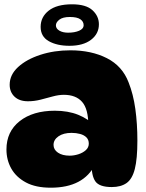

<svg xmlns="http://www.w3.org/2000/svg" viewBox="-20 -860 679 893"><path d="M500 10Q442 10 423.5 -16.5Q405 -43 406 -101L423 -96Q369 13 216 13Q146 13 100.5 -11.5Q55 -36 32.5 -76Q10 -116 10 -165Q10 -248 71.5 -296.5Q133 -345 235 -345Q297 -345 344 -326Q391 -307 423 -273L391 -275Q391 -353 362 -386Q333 -419 277 -419Q253 -419 225.5 -411.5Q198 -404 169 -396.5Q140 -389 110 -389Q70 -389 47.5 -410.5Q25 -432 25 -466Q25 -512 64 -548Q103 -584 167.5 -605Q232 -626 307 -626Q405 -626 477 -589.5Q549 -553 578 -477Q600 -422 609.5 -353Q619 -284 619 -206Q619 -121 607 -74Q595 -27 568.5 -8.5Q542 10 500 10ZM304 -136Q324 -136 344.5 -142.5Q365 -149 379 -161.5Q393 -174 393 -192Q393 -210 382 -221Q371 -232 352.5 -237Q334 -242 313 -242Q275 -242 252 -226Q229 -210 229 -186Q229 -164 249.5 -150Q270 -136 304 -136ZM303 -647Q245 -647 207 -668.5Q169 -690 169 -735Q169 -781 206.5 -810.5Q244 -840 315 -840Q380 -840 410 -812.5Q440 -785 440 -747Q440 -703 403.5 -675Q367 -647 303 -647ZM297 -708Q327 -708 348 -717Q369 -726 369 -743Q369 -760 353.5 -770.5Q338 -781 305 -781Q272 -781 256 -768.5Q240 -756 240 -742Q240 -727 256 -717.5Q272 -708 297 -708Z"/></svg>

Font: DynaPuff
Style: Bold
Weight: 700
Designer: Toshi Omagari, Jennifer Daniel
Foundry: Google Fonts
Version: Version 2.000